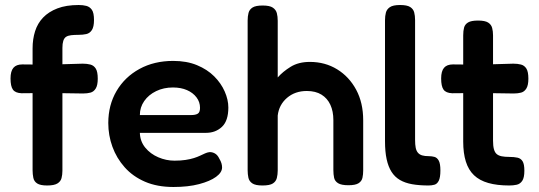

<svg xmlns="http://www.w3.org/2000/svg" viewBox="-20 -730 2151 766"><path d="M168 10Q141 10 128.5 2Q116 -6 113 -20.5Q110 -35 110 -51V-537Q110 -574 120 -605.5Q130 -637 152 -660Q174 -683 209 -696.5Q244 -710 294 -710Q311 -710 324.5 -706.5Q338 -703 346.5 -691Q355 -679 355 -650Q355 -623 346.5 -610Q338 -597 324 -594Q310 -591 293 -591Q276 -591 263.5 -589.5Q251 -588 243.5 -583Q236 -578 232.5 -567Q229 -556 229 -539V-49Q229 -33 225.5 -19.5Q222 -6 209 2Q196 10 168 10ZM69 -473 172 -472 310 -476Q327 -476 340.5 -472.5Q354 -469 362 -456.5Q370 -444 370 -416Q370 -390 362 -377Q354 -364 341 -360.5Q328 -357 311 -357L177 -359L66 -358Q41 -359 31.5 -372.5Q22 -386 22 -417Q22 -446 33.5 -459.5Q45 -473 69 -473Z M672 16Q607 16 558.5 -5Q510 -26 477.5 -62.5Q445 -99 428.5 -144.5Q412 -190 412 -239Q412 -311 445 -367Q478 -423 536.5 -455Q595 -487 671 -487Q725 -487 766 -470Q807 -453 834.5 -425.5Q862 -398 876.5 -365Q891 -332 891 -301Q891 -248 865.5 -224Q840 -200 802 -200H538Q539 -166 559.5 -141Q580 -116 611.5 -102.5Q643 -89 676 -89Q701 -89 720.5 -92Q740 -95 754 -99.5Q768 -104 778.5 -109Q789 -114 798 -118Q807 -122 815 -123Q826 -124 837 -118Q848 -112 855 -97Q861 -87 863.5 -78.5Q866 -70 866 -62Q866 -42 842 -24.5Q818 -7 774.5 4.5Q731 16 672 16ZM538 -271H743Q760 -271 769 -276.5Q778 -282 778 -300Q778 -323 764 -341.5Q750 -360 726 -370.5Q702 -381 670 -381Q633 -381 603 -366.5Q573 -352 555.5 -327Q538 -302 538 -271Z M1027 10Q999 10 986.5 1.5Q974 -7 971 -21Q968 -35 968 -51V-648Q968 -665 971.5 -678.5Q975 -692 987.5 -700Q1000 -708 1028 -708Q1056 -708 1068.5 -699.5Q1081 -691 1084.5 -677.5Q1088 -664 1088 -647V-421Q1108 -444 1139.5 -463.5Q1171 -483 1216 -483Q1277 -483 1325 -453.5Q1373 -424 1401 -372Q1429 -320 1429 -250V-50Q1429 -34 1426 -20.5Q1423 -7 1410.5 1Q1398 9 1370 9Q1342 9 1329 1Q1316 -7 1313 -20.5Q1310 -34 1310 -52V-251Q1310 -286 1298 -312Q1286 -338 1262.5 -352.5Q1239 -367 1204 -367Q1157 -367 1125 -339.5Q1093 -312 1088 -269V-50Q1088 -34 1084.5 -20Q1081 -6 1068.5 2Q1056 10 1027 10Z M1690 10Q1653 10 1624.5 5Q1596 0 1575.5 -12Q1555 -24 1542 -44.5Q1529 -65 1522.5 -95Q1516 -125 1516 -167V-649Q1516 -666 1519.5 -679.5Q1523 -693 1535.5 -701.5Q1548 -710 1576 -710Q1604 -710 1616.5 -702Q1629 -694 1632.5 -680.5Q1636 -667 1636 -650V-172Q1636 -153 1638.5 -140.5Q1641 -128 1647.5 -120.5Q1654 -113 1664.5 -110Q1675 -107 1690 -107Q1703 -107 1713.5 -104Q1724 -101 1730.5 -89Q1737 -77 1737 -50Q1737 -22 1730.5 -9Q1724 4 1713 7Q1702 10 1690 10Z M2012 10Q1963 10 1928 0Q1893 -10 1871 -31Q1849 -52 1838.5 -85.5Q1828 -119 1828 -165V-589Q1828 -607 1831.5 -620Q1835 -633 1847.5 -640.5Q1860 -648 1887 -648Q1915 -648 1927.5 -640Q1940 -632 1943.5 -618.5Q1947 -605 1947 -589V-169Q1947 -148 1950.5 -135Q1954 -122 1961.5 -115.5Q1969 -109 1981.5 -106.5Q1994 -104 2012 -104Q2031 -104 2044.5 -101Q2058 -98 2065 -86.5Q2072 -75 2072 -49Q2072 -21 2063.5 -8.5Q2055 4 2041.5 7Q2028 10 2012 10ZM1787 -473 1890 -472 2028 -476Q2045 -476 2058.5 -472.5Q2072 -469 2080 -456.5Q2088 -444 2088 -416Q2088 -390 2080 -377Q2072 -364 2059 -360.5Q2046 -357 2029 -357L1895 -359L1784 -358Q1759 -359 1749.5 -372.5Q1740 -386 1740 -417Q1740 -446 1751.5 -459.5Q1763 -473 1787 -473Z"/></svg>

Font: Fredoka Light Medium
Style: Regular
Weight: 500
Version: Version 2.001